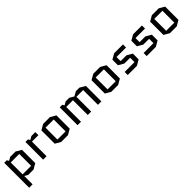

<svg xmlns="http://www.w3.org/2000/svg" viewBox="403 -2072 3839 3839"><g transform="rotate(-45 2322.0 -152.5)"><path d="M399 5H248L177 -36V200H80V-505H153L177 -464L248 -505H399L515 -438V-62ZM177 -418V-82H418V-418Z M954 -413H772V0H675V-500H748L772 -459L843 -500H954Z M1489 -62 1373 5H1180L1064 -62V-438L1180 -505H1373L1489 -438ZM1161 -418V-82H1392V-418Z M2322 -438V0H2225V-418H2034V0H1937V-418H1746V0H1649V-505H1722L1746 -464L1817 -505H1918L2011 -451L2105 -505H2206Z M2907 -62 2791 5H2598L2482 -62V-438L2598 -505H2791L2907 -438ZM2579 -418V-82H2810V-418Z M3443 -230V-67L3327 0H3067V-87H3346V-210H3183L3067 -277V-433L3183 -500H3433V-413H3164V-297H3327Z M3979 -230V-67L3863 0H3603V-87H3882V-210H3719L3603 -277V-433L3719 -500H3969V-413H3700V-297H3863Z M4564 -62 4448 5H4255L4139 -62V-438L4255 -505H4448L4564 -438ZM4236 -418V-82H4467V-418Z"/></g></svg>

Font: Quantico
Style: Regular
Weight: 400
Designer: Matt Desmond
Foundry: MADtype
Version: Version 2.002